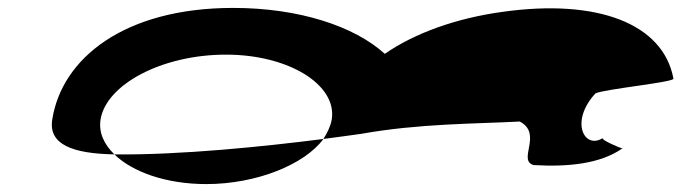

<svg xmlns="http://www.w3.org/2000/svg" viewBox="-20 -576 1759 485"><path d="M112 -274C102 -211 163 -188 269 -186C242 -212 229 -242 234 -274C248 -362 388 -438 551 -438C709 -438 832 -362 818 -274C815 -257 807 -241 797 -225C834 -230 866 -234 893 -238C1039 -264 1178 -263 1293 -269C1352 -238 1286 -171 1328 -159C1415 -154 1496 -162 1552 -201C1544 -203 1500 -222 1502 -227C1457 -198 1418 -268 1484 -340C1505 -351 1691 -369 1681 -378C1655 -516 1490 -580 1249 -546C1132 -530 1027 -492 952 -440C875 -510 735 -556 569 -556C293 -556 136 -428 112 -274ZM269 -186C314 -142 399 -111 501 -111C629 -111 750 -161 797 -225C649 -206 435 -184 269 -186ZM1502 -227C1502 -227 1502 -228 1502 -228C1502 -228 1502 -227 1502 -227ZM1553 -202 1552 -201C1554 -201 1554 -201 1553 -200Z"/></svg>

Font: Ampere
Style: UltExtIta
Weight: 400
Version: Version 1